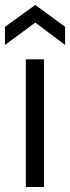

<svg xmlns="http://www.w3.org/2000/svg" viewBox="-25 -753 282 773"><path d="M79 0V-514H152V0ZM-5 -572V-645L117 -733L237 -645V-572L117 -662Z"/></svg>

Font: Bricolage Grotesque 24pt Light
Style: Regular
Weight: 300
Designer: Mathieu Triay
Foundry: Atelier Triay
Version: Version 1.001;gftools[0.9.33.dev8+g029e19f]